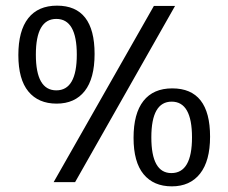

<svg xmlns="http://www.w3.org/2000/svg" viewBox="-20 -645 809 680"><path d="M590 -332Q724 -332 724 -161Q724 -75 688.5 -30Q653 15 588.5 15Q524 15 488.5 -28Q453 -71 453 -157Q453 -243 488 -287.5Q523 -332 590 -332ZM587 -32Q660 -32 660 -158.5Q660 -285 588 -285Q516 -285 516 -158.5Q516 -32 587 -32ZM182 -625Q315 -625 315 -454Q315 -367 280 -322.5Q245 -278 180.5 -278Q116 -278 80.5 -321Q45 -364 45 -450Q45 -536 80 -580.5Q115 -625 182 -625ZM252 -451.5Q252 -578 179.5 -578Q107 -578 107 -451.5Q107 -325 179.5 -325Q252 -325 252 -451.5ZM600 -624 246 0H170L525 -624Z"/></svg>

Font: Karma Medium
Style: Regular
Weight: 500
Designer: Joana Correia
Foundry: Indian Type Foundry
Version: Version 1.202;PS 1.0;hotconv 1.0.78;makeotf.lib2.5.61930; tt